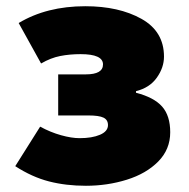

<svg xmlns="http://www.w3.org/2000/svg" viewBox="-20 -584 606 617"><path d="M29 -50 109 -177Q142 -159 176 -149.5Q210 -140 236 -140Q276 -140 301.5 -151Q327 -162 327 -182Q327 -199 312.5 -206Q298 -213 264 -213H167V-345H256Q311 -345 311 -377Q311 -410 239 -410Q204 -410 173.5 -404Q143 -398 112 -380L40 -510Q130 -564 254 -564Q362 -564 434.5 -523.5Q507 -483 507 -402Q507 -367 484 -334.5Q461 -302 417 -291V-286Q475 -271 501 -241.5Q527 -212 527 -159Q527 -104 488.5 -65Q450 -26 387.5 -6.5Q325 13 256 13Q192 13 137.5 -1Q83 -15 29 -50Z"/></svg>

Font: Nebula Sans Black
Style: Regular
Weight: 900
Designer: Paul D. Hunt for Adobe (as Source Sans)
Foundry: Nebula Entertainment & Broadcasting LLC
Version: Version 1.010